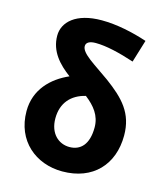

<svg xmlns="http://www.w3.org/2000/svg" viewBox="-109 -796 766 891"><g transform="rotate(15 274.0 -350.5)"><path d="M364 -453C289 -507 224 -542 224 -577C224 -593 238 -604 270 -604C321 -604 387 -588 457 -565L490 -673C421 -696 342 -713 270 -713C146 -713 88 -656 88 -591C88 -515 137 -464 192 -423C110 -387 41 -320 41 -216C41 -73 146 12 273 12C420 12 508 -83 508 -223C508 -330 452 -388 364 -453ZM276 -106C224 -106 179 -145 179 -218C179 -293 222 -339 289 -355C334 -320 366 -281 366 -224C366 -142 329 -106 276 -106Z"/></g></svg>

Font: Cambridge Sans Bold
Style: Regular
Weight: 700
Version: Version 2.020;PS 002.020;hotconv 1.0.88;makeotf.lib2.5.64775